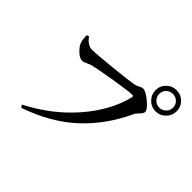

<svg xmlns="http://www.w3.org/2000/svg" viewBox="-195 -1090 1391 1391"><g transform="rotate(45 500.0 -394.5)"><path d="M960.4 -653.3Q928.7 -621.1 883.8 -621.1Q838.9 -621.1 807.1 -653.3Q775.4 -685.5 775.4 -730.5Q775.4 -775.4 807.1 -806.6Q838.9 -837.9 883.8 -837.9Q928.7 -837.9 960.4 -806.6Q992.2 -775.4 992.2 -730.5Q992.2 -685.5 960.4 -653.3ZM813.5 -730.5Q813.5 -700.2 834 -679.7Q854.5 -659.2 883.8 -659.2Q913.1 -659.2 934.1 -679.7Q955.1 -700.2 955.1 -730.5Q955.1 -759.8 934.1 -779.8Q913.1 -799.8 883.8 -799.8Q854.5 -799.8 834 -779.8Q813.5 -759.8 813.5 -730.5ZM158.2 -665Q171.9 -647.5 181.6 -638.2Q191.4 -628.9 207.5 -620.1Q223.6 -611.3 240.2 -611.3Q291 -611.3 446.3 -627.4Q601.6 -643.6 641.6 -652.3Q658.2 -655.3 674.8 -665Q691.4 -674.8 703.1 -674.8Q732.4 -674.8 783.2 -632.3Q834 -589.8 834 -565.4Q834 -549.8 812.5 -528.8Q791 -507.8 785.2 -493.2Q696.3 -300.8 549.8 -165Q403.3 -29.3 177.7 48.8L165 28.3Q371.1 -77.1 510.3 -238.8Q649.4 -400.4 691.4 -573.2Q695.3 -586.9 679.7 -586.9Q641.6 -586.9 506.3 -564.5Q371.1 -542 319.3 -529.3Q308.6 -526.4 284.7 -515.1Q260.7 -503.9 249 -503.9Q221.7 -503.9 189.5 -535.2Q157.2 -566.4 149.4 -593.8Q141.6 -618.2 140.6 -658.2Z"/></g></svg>

Font: GenYoMin TW TTF SemiBold
Style: Regular
Weight: 600
Version: Version 1.300